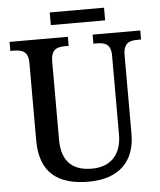

<svg xmlns="http://www.w3.org/2000/svg" viewBox="-58 -892 794 951"><g transform="rotate(-5 339.5 -416.0)"><path d="M225 -779H495V-842H225ZM344 10C498 10 576 -73 576 -207V-599C576 -661 608 -669 649 -669H664V-714H427V-669H442C482 -669 514 -661 514 -603V-209C514 -115 464 -53 366 -53C277 -53 216 -95 216 -210V-599C216 -661 248 -669 289 -669H304V-714H14V-669H29C69 -669 103 -661 103 -603V-216C103 -53 195 10 344 10Z"/></g></svg>

Font: Noto Serif Bengali SemiCondensed
Style: Regular
Weight: 400
Width: 4
Designer: Juan Bruce, Universal Thirst, Indian Type Foundry and the Monotype Design Team.
Foundry: Monotype Imaging Inc.
Version: Version 2.003